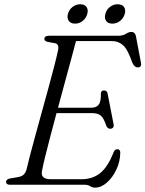

<svg xmlns="http://www.w3.org/2000/svg" viewBox="-20 -868 683 902"><path d="M378 0H27Q8.5 0 8.5 -13.5Q8.5 -25.5 26.5 -29.5L64.5 -36Q80 -38.5 89.2 -46Q98.5 -53.5 104 -69.5Q108.5 -90.5 119.5 -132.2Q130.5 -174 145.2 -228Q160 -282 176.2 -340.8Q192.5 -399.5 207.8 -455.5Q223 -511.5 234.8 -557Q246.5 -602.5 252 -629Q260 -660.5 238.5 -665L205 -671Q188.5 -674.5 188.5 -685Q188.5 -700 210 -700H535.5Q557 -700 571.2 -709Q585.5 -718 597.5 -718Q614 -718 618.5 -698.5L642 -574.5Q647 -552.5 628.5 -551.5Q612.5 -550.5 602 -572.5Q580.5 -635 558.8 -655Q537 -675 506 -675H337Q327.5 -638.5 313.8 -588Q300 -537.5 284.2 -479.2Q268.5 -421 252.5 -362H409Q432 -362 443.5 -376Q455 -390 454 -430.5Q455.5 -443 468 -443Q483.5 -443 485.5 -428.5L513.5 -285Q515.5 -273.5 511 -268.5Q506.5 -263.5 499.5 -263Q486 -262.5 479.5 -276.5Q468 -312.5 454 -324.5Q440 -336.5 413.5 -336.5H245.5Q229.5 -277 215.5 -223.5Q201.5 -170 191.5 -129.2Q181.5 -88.5 178 -68.5Q167 -26 218.5 -26H362.5Q415 -26 451 -55Q487 -84 514 -153.5Q520 -167 531.5 -167Q545 -167 545 -150.5Q544.5 -109.5 527 -72Q509.5 -34.5 482.5 -10.5Q455.5 13.5 426 13.5Q414 13.5 403.8 6.8Q393.5 0 378 0ZM332.5 -757Q312 -757 303 -770Q294 -783 299 -802.5Q304.5 -822.5 320.5 -835.2Q336.5 -848 357.5 -848Q377.5 -848 386.5 -835.2Q395.5 -822.5 390 -802.5Q384.5 -783 368.8 -770Q353 -757 332.5 -757ZM508 -757Q487.5 -757 478.5 -770Q469.5 -783 475 -802.5Q480 -822.5 496 -835.2Q512 -848 532.5 -848Q553.5 -848 562.5 -835.2Q571.5 -822.5 566 -802.5Q560.5 -783 544.5 -770Q528.5 -757 508 -757Z"/></svg>

Font: Fraunces 9pt Light
Style: Italic
Weight: 300
Italic angle: -16°
Version: Version 1.000;[0bf87f6ff]